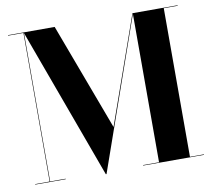

<svg xmlns="http://www.w3.org/2000/svg" viewBox="-82 -844 1049 948"><g transform="rotate(-10 442.0 -370.0)"><path d="M21.5 -2.5H94V-747.5H17V-750H251L451.5 -213L641 -750H867.5V-747.5H797.5V-2.5H867.5V0H562.5V-2.5H642.5V-746.5L377 10H373.5L96.5 -746.5V-2.5H174.5V0H21.5Z"/></g></svg>

Font: Bodoni* 72pt
Style: Bold
Weight: 700
Version: Version 2.3